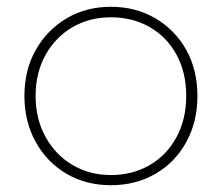

<svg xmlns="http://www.w3.org/2000/svg" viewBox="-20 -543 654 566"><path d="M307 3Q234 3 176.5 -30.5Q119 -64 85.5 -124Q52 -184 52 -260Q52 -337 85.5 -396Q119 -455 176.5 -489Q234 -523 307 -523Q380 -523 438 -489Q496 -455 529 -396Q562 -337 562 -260Q562 -184 529 -124Q496 -64 438 -30.5Q380 3 307 3ZM307 -27Q371 -27 421.5 -56.5Q472 -86 500.5 -139Q529 -192 529 -260Q529 -329 500.5 -381.5Q472 -434 421.5 -463Q371 -492 307 -492Q244 -492 194 -463Q144 -434 114.5 -381.5Q85 -329 85 -260Q85 -192 114.5 -139Q144 -86 194 -56.5Q244 -27 307 -27Z"/></svg>

Font: Montserrat Thin ExtraLight
Style: Regular
Weight: 250
Version: Version 9.000